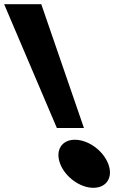

<svg xmlns="http://www.w3.org/2000/svg" viewBox="-260 -880 639 915"><path d="M11 -270H140L-63.3 -860H-240.3ZM96.6 -214C33.6 -214 2.2 -163 26.9 -99C51.1 -36 121.8 15 184.8 15C248.8 15 280.1 -36 255.9 -99C231.2 -163 160.6 -214 96.6 -214Z"/></svg>

Font: Hussar
Style: BdOpOblFour
Weight: 700
Foundry: Cannot Into Space Fonts
Version: Version 2.00